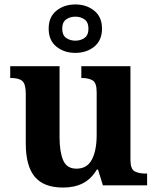

<svg xmlns="http://www.w3.org/2000/svg" viewBox="-20 -834 707 864"><path d="M264 10Q177 10 136.5 -38.5Q96 -87 96 -188V-412Q96 -455 81 -469Q66 -483 29 -483H26V-536H248V-216Q248 -152 264 -113.5Q280 -75 324 -75Q372 -75 393.5 -116Q415 -157 415 -227V-419Q415 -462 396.5 -472.5Q378 -483 349 -483H346V-536H567V-116Q567 -73 586 -63Q605 -53 634 -53H642V0H443L421 -71H416Q390 -28 352.5 -9Q315 10 264 10ZM319 -596Q269 -596 234 -624Q199 -652 199 -705Q199 -758 234 -786Q269 -814 319 -814Q369 -814 404 -786Q439 -758 439 -705Q439 -652 404 -624Q369 -596 319 -596ZM319 -651Q343 -651 360.5 -663.5Q378 -676 378 -705Q378 -734 360.5 -746.5Q343 -759 319 -759Q295 -759 277.5 -746.5Q260 -734 260 -705Q260 -676 277.5 -663.5Q295 -651 319 -651Z"/></svg>

Font: Noto Serif
Style: Bold
Weight: 700
Designer: Monotype Design Team
Foundry: Monotype Imaging Inc.
Version: Version 2.014